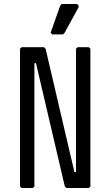

<svg xmlns="http://www.w3.org/2000/svg" viewBox="-20 -940 552 960"><path d="M88 0 80 -8V-696L88 -704H200L208 -696L352 -80H360V-696L368 -704H424L432 -696V-8L424 0H312L304 -8L160 -624H152V-8L144 0ZM241 -768 233 -776 281 -912 289 -920H365L373 -912V-904L303 -776L295 -768Z"/></svg>

Font: Hasubi Mono
Style: Regular
Weight: 400
Designer: Eli Heuer
Foundry: Eli Heuer
Version: Version 1.000